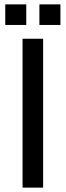

<svg xmlns="http://www.w3.org/2000/svg" viewBox="-20 -857 300 877"><path d="M83 0H177V-680H83ZM160 -743H256V-837H160ZM4 -743H100V-837H4Z"/></svg>

Font: Ronzino
Style: Regular
Weight: 400
Designer: Nunzio Mazzaferro
Foundry: Collletttivo
Version: Version 1.000;Glyphs 3.3 (3337)